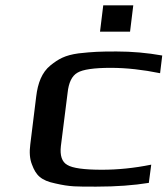

<svg xmlns="http://www.w3.org/2000/svg" viewBox="-20 -686 625 716"><path d="M535 -4 544 -72C480 -59 419 -53 360 -53C294 -53 250 -59 231 -71C211 -82 203 -106 207 -141L232 -339C236 -378 248 -403 269 -415C289 -427 331 -433 393 -433C452 -433 513 -426 577 -413L585 -479C529 -489 472 -494 415 -494C351 -494 328 -493 273 -487C222 -480 198 -466 168 -442C136 -416 121 -376 115 -326L93 -148C89 -118 91 -93 99 -73C114 -32 133 -13 186 -2C242 11 266 10 340 10C414 10 479 5 535 -4ZM465 -568 477 -666H365L353 -568Z"/></svg>

Font: Gamestation Extended
Style: Italic
Weight: 400
Width: 7
Designer: Jonas Hecksher
Foundry: Jonas Hecksher, Playtypeª, e-types AS
Version: Version 1.003